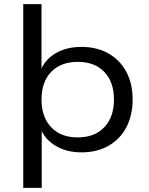

<svg xmlns="http://www.w3.org/2000/svg" viewBox="-20 -725 717 925"><path d="M92 180V-705H180V-381H174Q194 -436 246.5 -467.5Q299 -499 372 -499Q447 -499 502.5 -467.5Q558 -436 588.5 -379Q619 -322 619 -245Q619 -169 588.5 -111.5Q558 -54 502.5 -22.5Q447 9 372 9Q301 9 248 -22.5Q195 -54 174 -109H181V180ZM354 -63Q436 -63 482.5 -112Q529 -161 529 -246Q529 -330 482.5 -378.5Q436 -427 355 -427Q273 -427 226.5 -378.5Q180 -330 180 -246Q180 -161 226.5 -112Q273 -63 354 -63Z"/></svg>

Font: Nunito Sans 10pt SemiExpanded
Style: Regular
Weight: 400
Width: 6
Designer: Vernon Adams
Foundry: Vernon Adams
Version: Version 3.101;gftools[0.9.27]